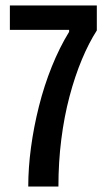

<svg xmlns="http://www.w3.org/2000/svg" viewBox="-20 -680 393 700"><path d="M83 0Q83 -68 93 -142.5Q103 -217 122 -292.5Q141 -368 169 -437.5Q197 -507 232 -564V-571H16V-660H333V-569Q304 -524 278.5 -463Q253 -402 233.5 -328.5Q214 -255 203.5 -172Q193 -89 193 0Z"/></svg>

Font: Bricolage Grotesque Condensed Medium
Style: Regular
Weight: 500
Width: 3
Designer: Mathieu Triay
Foundry: Atelier Triay
Version: Version 1.000;gftools[0.9.30]